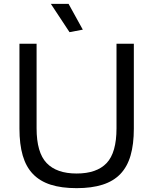

<svg xmlns="http://www.w3.org/2000/svg" viewBox="-20 -967 795 997"><path d="M378 10Q299 10 243 -8Q187 -26 151 -63.5Q115 -101 98 -159.5Q81 -218 81 -299V-740H170V-301Q170 -175 222 -120.5Q274 -66 378 -66Q482 -66 533.5 -120Q585 -174 585 -301V-740H675V-299Q675 -218 658 -159.5Q641 -101 605 -63.5Q569 -26 512.5 -8Q456 10 378 10ZM341 -800 244 -947H336L410 -813Z"/></svg>

Font: EncodeSans
Style: Regular
Weight: 400
Designer: Pablo Impallari, Andres Torresi
Foundry: Pablo Impallari, Andres Torresi
Version: Version 1.000; ttfautohint (v1.4.1)